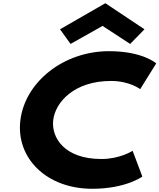

<svg xmlns="http://www.w3.org/2000/svg" viewBox="-20 -1158 991 1193"><path d="M353 -976 418.4 -885 617.3 -997 788.7 -885 877.7 -976 634.6 -1138ZM610.1 -170C726.3 -170 804 -221 804 -221L864.4 -61C864.4 -61 763 15 552.3 15C270.4 15 77.6 -175 106.6 -411C135.7 -648 374.2 -840 657.3 -840C868 -840 950.7 -764 950.7 -764L851 -604C851 -604 785.8 -655 669.7 -655C441 -655 324.3 -523 310.8 -413C297.2 -302 381.4 -170 610.1 -170Z"/></svg>

Font: Hussar
Style: BdSuprExtOblOne
Weight: 700
Foundry: Cannot Into Space Fonts
Version: Version 2.00